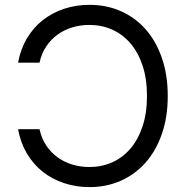

<svg xmlns="http://www.w3.org/2000/svg" viewBox="-20 -757 767 787"><path d="M142 -227.3Q150.2 -189.6 169.6 -160.7Q188.9 -131.7 216.1 -112Q243.3 -92.3 276.8 -82.4Q310.4 -72.4 346.6 -72.4Q396.3 -72.4 439.3 -91.4Q482.2 -110.4 514 -147.2Q545.8 -183.9 564.1 -238.5Q582.4 -293 582.4 -363.6Q582.4 -434.7 564.1 -489Q545.8 -543.3 514 -580.1Q482.2 -616.8 439.3 -635.8Q396.3 -654.8 346.6 -654.8Q310.4 -654.8 276.8 -644.9Q243.3 -634.9 216.1 -615.2Q188.9 -595.5 169.6 -566.8Q150.2 -538 142 -500H54Q64.3 -556.1 90.6 -600.1Q116.8 -644.2 155.5 -674.5Q194.2 -704.9 243.1 -721.1Q291.9 -737.2 346.6 -737.2Q416.5 -737.2 475.3 -711.3Q534.1 -685.4 576.9 -636.9Q619.7 -588.4 643.6 -519.2Q667.6 -449.9 667.6 -363.6Q667.6 -277.3 643.6 -208.3Q619.7 -139.2 576.9 -90.7Q534.1 -42.3 475.3 -16.2Q416.5 9.9 346.6 9.9Q291.9 9.9 243.1 -6.2Q194.2 -22.4 155.5 -52.7Q116.8 -83.1 90.6 -127.3Q64.3 -171.5 54 -227.3Z"/></svg>

Font: Fast_Sans-Dotted
Style: Regular
Weight: 400
Version: Version 3.018